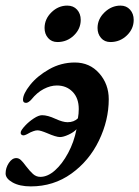

<svg xmlns="http://www.w3.org/2000/svg" viewBox="-22 -650 497 685"><path d="M-2 -31Q-2 -51 9.5 -68.5Q21 -86 36 -86Q45 -86 52.5 -79Q60 -72 71 -57Q84 -40 95.5 -29.5Q107 -19 122 -19Q148 -19 174 -42Q200 -65 221 -104Q242 -143 251 -189Q241 -178 222.5 -169.5Q204 -161 192 -161Q178 -161 146 -175Q122 -185 112 -185Q105 -185 97 -182Q89 -179 87 -178Q82 -175 74 -171Q66 -167 62 -167Q57 -167 54 -170Q51 -173 52 -179Q54 -187 67.5 -201.5Q81 -216 98.5 -227.5Q116 -239 128 -239Q148 -239 176 -226Q202 -214 219 -214Q242 -214 256 -228Q259 -245 259 -261Q259 -300 237 -322.5Q215 -345 181 -345Q158 -345 134 -332.5Q110 -320 90 -295Q79 -283 71 -283Q60 -283 60 -294Q60 -315 85.5 -347Q111 -379 153.5 -403Q196 -427 245 -427Q298 -427 332 -388.5Q366 -350 366 -296Q366 -221 331 -148.5Q296 -76 232.5 -30.5Q169 15 88 15Q48 15 23 1Q-2 -13 -2 -31ZM137 -550Q137 -582 161.5 -606Q186 -630 218 -630Q240 -630 253 -615.5Q266 -601 266 -579Q266 -547 241.5 -523.5Q217 -500 183 -500Q162 -500 149.5 -514.5Q137 -529 137 -550ZM326 -550Q326 -582 351 -606Q376 -630 408 -630Q429 -630 442 -615.5Q455 -601 455 -579Q455 -547 430.5 -523.5Q406 -500 372 -500Q351 -500 338.5 -514.5Q326 -529 326 -550Z"/></svg>

Font: EB Garamond SemiBold
Style: Italic
Weight: 600
Italic angle: -17.2°
Designer: Georg Duffner and Octavio Pardo
Foundry: Georg Duffner
Version: Version 1.000